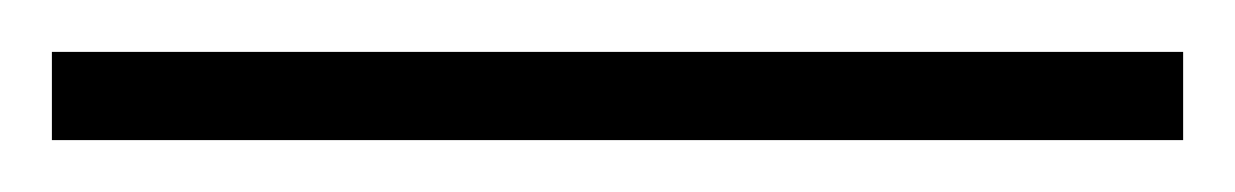

<svg xmlns="http://www.w3.org/2000/svg" viewBox="-24 -814 476 74"><path d="M432 -760V-794H-4V-760Z"/></svg>

Font: Noto Sans Condensed ExtraLight
Style: Regular
Weight: 200
Width: 3
Designer: Monotype Design Team
Foundry: Monotype Imaging Inc.
Version: Version 2.013